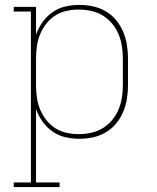

<svg xmlns="http://www.w3.org/2000/svg" viewBox="-20 -558 640 783"><path d="M36 205V186H106V-511H36V-530H127V-417Q137 -445 154 -468.5Q171 -492 194.5 -508.5Q218 -525 246.5 -531.5Q275 -538 304 -538Q332 -538 359.5 -532Q387 -526 411 -512Q435 -498 453 -476.5Q471 -455 482 -429Q493 -403 497.5 -375.5Q502 -348 502 -320V-210Q502 -182 497.5 -154.5Q493 -127 482 -101Q471 -75 453 -53.5Q435 -32 411 -18Q387 -4 359.5 2Q332 8 304 8Q275 8 246.5 1.5Q218 -5 194.5 -21.5Q171 -38 154 -61.5Q137 -85 127 -113V186H223V205ZM301 -11Q326 -11 351.5 -16.5Q377 -22 398.5 -35Q420 -48 436.5 -67.5Q453 -87 463 -110.5Q473 -134 477 -159.5Q481 -185 481 -210V-320Q481 -345 477 -370.5Q473 -396 463 -419.5Q453 -443 436.5 -462.5Q420 -482 398.5 -495Q377 -508 351.5 -513.5Q326 -519 301 -519Q276 -519 251 -513.5Q226 -508 205 -494.5Q184 -481 168.5 -461Q153 -441 143.5 -418Q134 -395 130.5 -370Q127 -345 127 -320V-210Q127 -185 130.5 -160Q134 -135 143.5 -112Q153 -89 168.5 -69Q184 -49 205 -35.5Q226 -22 251 -16.5Q276 -11 301 -11Z"/></svg>

Font: Iosevka Slab Thin Extended
Style: Regular
Weight: 100
Width: 7
Monospace: yes
Designer: Belleve Invis
Foundry: Belleve Invis
Version: Version 11.1.1; ttfautohint (v1.8.3)